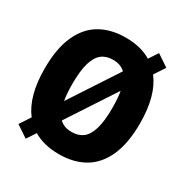

<svg xmlns="http://www.w3.org/2000/svg" viewBox="-181 -912 1043 1085"><g transform="rotate(30 341.0 -370.0)"><path d="M652 -370Q652 -239 613.5 -154.2Q575 -69.5 505.5 -29.8Q436 10 341 10Q242.5 10 174.5 -31L135.5 28L58.5 -23.5L104.5 -93.5Q30 -190 30 -370Q30 -501 68.5 -585.8Q107 -670.5 176.5 -710.2Q246 -750 341 -750Q439.5 -750 507.5 -709L546.5 -768L623.5 -716.5L577.5 -646.5Q652 -550 652 -370ZM217 -265 421 -576.5Q391.5 -605.5 341 -605.5Q297.5 -605.5 268.5 -583.2Q239.5 -561 224.2 -509.8Q209 -458.5 209 -373.5Q209 -308.5 217 -265ZM473 -366.5Q473 -431.5 465 -475L261 -163.5Q290.5 -134.5 341 -134.5Q384.5 -134.5 413.5 -156.8Q442.5 -179 457.8 -230.2Q473 -281.5 473 -366.5Z"/></g></svg>

Font: Encode Sans Condensed ExtraBold
Style: Regular
Weight: 800
Width: 3
Designer: Multiple Designers
Foundry: Impallari Type
Version: Version 2.000